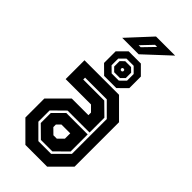

<svg xmlns="http://www.w3.org/2000/svg" viewBox="-278 -959 1020 1020"><g transform="rotate(45 232.0 -449.0)"><path d="M150.5 0 47.5 -103V-245.5L150.5 -348.5H275.5V-368L245 -398.5H54.5V-540H314L417 -437V-103L314 0ZM185 -63H281L359 -141V-403L285 -477H122V-463H280L345 -399V-287.5H180L112 -220.5V-136ZM190 -77 126 -140V-215.5L184 -273.5H345V-145L276 -77ZM219.5 -141.5H245L275.5 -172V-212H209.5L188.5 -191V-172ZM187 -555 138 -603.5V-690.5L187 -739.5H278.5L327.5 -690.5V-603.5L278.5 -555ZM206 -592.5H260L291 -623V-673L260 -704H206L175 -673V-623ZM211 -606.5 189.5 -628V-668.5L211 -689.5H255L276.5 -668.5V-628L255 -606.5ZM228.5 -638.5H237L241.5 -643.5V-651L237 -655.5H228.5L224 -651V-643.5ZM112 -766 234 -898H377.5L235.5 -766ZM201.5 -800H216.5L277.5 -863H261.5Z"/></g></svg>

Font: Tourney Condensed Regular
Style: Bold
Weight: 700
Width: 3
Designer: Tyler Finck
Foundry: Etcetera Type Co
Version: Version 1.010; ttfautohint (v1.8.3)